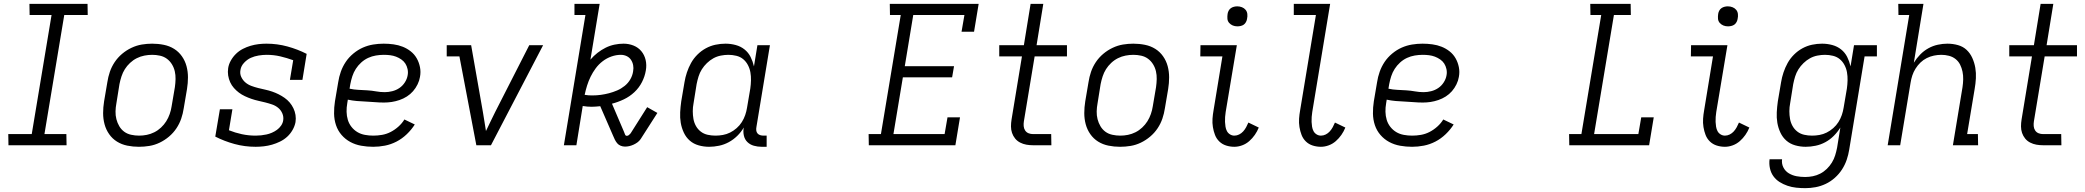

<svg xmlns="http://www.w3.org/2000/svg" viewBox="-20 -755 10840 998"><path d="M24 0 23 -58H145L248 -677H134L133 -735H435L436 -677H314L211 -58H325L326 0Z M702 8Q671 8 641.5 2Q612 -4 588 -19Q564 -34 547.5 -57.5Q531 -81 523.5 -109Q516 -137 516 -167Q516 -197 521 -228L538 -328Q542 -355 551 -381.5Q560 -408 576 -432Q592 -456 614.5 -475Q637 -494 663.5 -506.5Q690 -519 717 -523.5Q744 -528 771 -528Q802 -528 831.5 -522Q861 -516 885 -501Q909 -486 925.5 -462.5Q942 -439 949.5 -411Q957 -383 957 -353Q957 -323 952 -292L935 -192Q931 -165 922 -138.5Q913 -112 897 -88Q881 -64 858.5 -45Q836 -26 810 -13.5Q784 -1 756.5 3.5Q729 8 702 8ZM703 -50Q723 -50 743 -54Q763 -58 782 -67.5Q801 -77 817 -92Q833 -107 844 -124.5Q855 -142 862 -162Q869 -182 872 -202L889 -302Q892 -323 892.5 -344Q893 -365 888.5 -384.5Q884 -404 873.5 -421Q863 -438 847.5 -449.5Q832 -461 812 -465.5Q792 -470 771 -470Q751 -470 730.5 -466Q710 -462 691 -452.5Q672 -443 656 -428Q640 -413 629 -395.5Q618 -378 611.5 -358Q605 -338 601 -318L585 -218Q581 -197 580.5 -176Q580 -155 585 -135.5Q590 -116 600 -99Q610 -82 625.5 -70.5Q641 -59 661.5 -54.5Q682 -50 703 -50Z M1309 8Q1252 8 1199 -6.5Q1146 -21 1099 -45L1123 -187H1188L1170 -78Q1202 -65 1237 -57.5Q1272 -50 1309 -50Q1323 -50 1337 -51.5Q1351 -53 1365 -56Q1379 -59 1393 -65Q1407 -71 1419.5 -80Q1432 -89 1441 -102Q1450 -115 1452 -129Q1455 -148 1447.5 -165.5Q1440 -183 1426 -194.5Q1412 -206 1394.5 -212Q1377 -218 1359 -222.5Q1341 -227 1323 -231Q1305 -235 1287.5 -241Q1270 -247 1253 -255Q1236 -263 1222 -273.5Q1208 -284 1196 -297.5Q1184 -311 1176.5 -327.5Q1169 -344 1166 -362.5Q1163 -381 1166 -401Q1169 -421 1180 -440.5Q1191 -460 1207 -475.5Q1223 -491 1242.5 -501Q1262 -511 1282.5 -517Q1303 -523 1323.5 -525.5Q1344 -528 1365 -528Q1421 -528 1474 -513.5Q1527 -499 1574 -475L1552 -340H1487L1504 -442Q1471 -454 1437 -462Q1403 -470 1366 -470Q1346 -470 1324.5 -466.5Q1303 -463 1284 -454.5Q1265 -446 1249 -429Q1233 -412 1230 -392Q1226 -372 1234 -355Q1242 -338 1255.5 -326.5Q1269 -315 1286.5 -308.5Q1304 -302 1322 -297.5Q1340 -293 1358.5 -289Q1377 -285 1394.5 -279Q1412 -273 1428 -265Q1444 -257 1459 -246.5Q1474 -236 1485.5 -222.5Q1497 -209 1505 -192.5Q1513 -176 1516 -157.5Q1519 -139 1516 -120Q1512 -99 1500.5 -79Q1489 -59 1472.5 -44Q1456 -29 1435.5 -19Q1415 -9 1394 -3Q1373 3 1351.5 5.5Q1330 8 1309 8Z M1920 8Q1888 8 1857.5 2.5Q1827 -3 1801 -17Q1775 -31 1755.5 -53.5Q1736 -76 1726.5 -104.5Q1717 -133 1716.5 -164.5Q1716 -196 1721 -228L1738 -328Q1742 -355 1751.5 -382Q1761 -409 1777 -433Q1793 -457 1816.5 -476.5Q1840 -496 1866 -507.5Q1892 -519 1919.5 -523.5Q1947 -528 1974 -528Q2000 -528 2025.5 -524.5Q2051 -521 2073.5 -512Q2096 -503 2115 -488Q2134 -473 2146 -452Q2158 -431 2163 -406Q2168 -381 2163 -355Q2160 -336 2150.5 -316.5Q2141 -297 2127 -281Q2113 -265 2095 -253.5Q2077 -242 2056.5 -235Q2036 -228 2016 -225Q1996 -222 1976 -222Q1952 -222 1929 -224Q1906 -226 1882 -227Q1858 -228 1834.5 -230Q1811 -232 1788 -237L1785 -218Q1781 -196 1781.5 -174Q1782 -152 1788 -132Q1794 -112 1807 -95.5Q1820 -79 1837.5 -68.5Q1855 -58 1876.5 -54Q1898 -50 1920 -50Q1943 -50 1966 -54Q1989 -58 2010.5 -69Q2032 -80 2051 -97Q2070 -114 2082 -134L2136 -108Q2119 -81 2094.5 -57.5Q2070 -34 2041 -19Q2012 -4 1981 2Q1950 8 1920 8ZM1980 -276Q1999 -276 2019 -281Q2039 -286 2056 -297.5Q2073 -309 2084.5 -327Q2096 -345 2099 -364Q2102 -380 2098.5 -396Q2095 -412 2087 -424.5Q2079 -437 2066 -446Q2053 -455 2038.5 -460.5Q2024 -466 2008 -468Q1992 -470 1975 -470Q1955 -470 1934 -466.5Q1913 -463 1893.5 -454Q1874 -445 1857.5 -430Q1841 -415 1829.5 -397Q1818 -379 1811.5 -359Q1805 -339 1801 -318L1797 -294Q1820 -289 1843 -288Q1866 -287 1889.5 -285.5Q1913 -284 1935 -280Q1957 -276 1980 -276Z M2456 0 2368 -462H2302V-520H2429L2490 -173Q2494 -149 2498 -124Q2502 -99 2506 -74Q2518 -99 2530 -124Q2542 -149 2554 -173L2731 -520H2803L2532 0Z M3229 7Q3217 7 3206 2.5Q3195 -2 3188 -10.5Q3181 -19 3176 -29Q3171 -39 3167 -49L3100 -203Q3089 -202 3078 -201Q3067 -200 3056 -200Q3044 -200 3032.5 -201Q3021 -202 3009 -204L2976 0H2911L3023 -677H2966V-735H3097L3049 -445Q3066 -465 3086 -480.5Q3106 -496 3128 -507Q3150 -518 3174 -523Q3198 -528 3221 -528Q3249 -528 3273.5 -518Q3298 -508 3314 -488.5Q3330 -469 3336 -443Q3342 -417 3337 -389Q3332 -358 3317 -328.5Q3302 -299 3277.5 -276Q3253 -253 3222.5 -238.5Q3192 -224 3161 -216L3223 -71Q3226 -65 3228.5 -57Q3231 -49 3238 -49Q3244 -49 3249 -53Q3254 -57 3258 -62L3344 -198L3397 -168L3310 -32Q3303 -22 3293.5 -15Q3284 -8 3273 -3Q3262 2 3251 4.5Q3240 7 3229 7ZM3060 -259Q3082 -259 3103.5 -262Q3125 -265 3146 -270.5Q3167 -276 3188 -285Q3209 -294 3227 -308.5Q3245 -323 3256.5 -343Q3268 -363 3271 -385Q3274 -401 3271 -416.5Q3268 -432 3259.5 -444.5Q3251 -457 3237 -463.5Q3223 -470 3207 -470Q3183 -470 3158.5 -461.5Q3134 -453 3113 -437Q3092 -421 3076.5 -400Q3061 -379 3050 -356.5Q3039 -334 3031.5 -310Q3024 -286 3019 -262Q3030 -260 3040 -259.5Q3050 -259 3060 -259Z M3666 8Q3638 8 3611.5 0.5Q3585 -7 3565.5 -24Q3546 -41 3534.5 -65.5Q3523 -90 3518.5 -116.5Q3514 -143 3515.5 -171.5Q3517 -200 3521 -228L3538 -328Q3542 -353 3550.5 -378.5Q3559 -404 3572 -427.5Q3585 -451 3605 -471Q3625 -491 3649 -504Q3673 -517 3699 -522.5Q3725 -528 3751 -528Q3778 -528 3804 -521Q3830 -514 3850 -498Q3870 -482 3881.5 -459Q3893 -436 3899 -410L3917 -520H3982L3912 -96Q3910 -86 3911 -77Q3912 -68 3917.5 -61.5Q3923 -55 3931.5 -52.5Q3940 -50 3949 -50H3965V8H3939Q3918 8 3898.5 2.5Q3879 -3 3865 -16.5Q3851 -30 3846.5 -50.5Q3842 -71 3846 -92Q3832 -68 3812 -48.5Q3792 -29 3768 -16Q3744 -3 3717.5 2.5Q3691 8 3666 8ZM3699 -50Q3718 -50 3737.5 -53.5Q3757 -57 3775 -66Q3793 -75 3809 -89Q3825 -103 3836 -120.5Q3847 -138 3853.5 -157Q3860 -176 3863 -195L3880 -295Q3883 -316 3883.5 -337.5Q3884 -359 3880.5 -379Q3877 -399 3867.5 -417Q3858 -435 3843 -447.5Q3828 -460 3807.5 -465Q3787 -470 3766 -470Q3747 -470 3726.5 -466Q3706 -462 3688 -452Q3670 -442 3654.5 -427Q3639 -412 3628 -394.5Q3617 -377 3611 -357.5Q3605 -338 3601 -318L3585 -218Q3581 -198 3581 -177Q3581 -156 3584.5 -136.5Q3588 -117 3597.5 -100Q3607 -83 3622.5 -71Q3638 -59 3658 -54.5Q3678 -50 3699 -50Z M4496 0 4495 -58H4559L4662 -677H4606L4605 -735H5067L5043 -590H4978L4993 -677H4727L4683 -411H4939L4929 -353H4673L4624 -58H4890L4905 -145H4970L4946 0Z M5350 0Q5332 0 5315 -3Q5298 -6 5282.5 -14Q5267 -22 5256.5 -35Q5246 -48 5240.5 -64Q5235 -80 5235 -98Q5235 -116 5238 -134L5292 -462H5174V-520H5302L5337 -735H5403L5368 -520H5526V-462H5358L5302 -124Q5300 -112 5301 -99.5Q5302 -87 5308.5 -77Q5315 -67 5326 -62.5Q5337 -58 5350 -58H5444L5445 0Z M5802 8Q5771 8 5741.5 2Q5712 -4 5688 -19Q5664 -34 5647.5 -57.5Q5631 -81 5623.5 -109Q5616 -137 5616 -167Q5616 -197 5621 -228L5638 -328Q5642 -355 5651 -381.5Q5660 -408 5676 -432Q5692 -456 5714.5 -475Q5737 -494 5763.5 -506.5Q5790 -519 5817 -523.5Q5844 -528 5871 -528Q5902 -528 5931.5 -522Q5961 -516 5985 -501Q6009 -486 6025.5 -462.5Q6042 -439 6049.5 -411Q6057 -383 6057 -353Q6057 -323 6052 -292L6035 -192Q6031 -165 6022 -138.5Q6013 -112 5997 -88Q5981 -64 5958.5 -45Q5936 -26 5910 -13.5Q5884 -1 5856.5 3.5Q5829 8 5802 8ZM5803 -50Q5823 -50 5843 -54Q5863 -58 5882 -67.5Q5901 -77 5917 -92Q5933 -107 5944 -124.5Q5955 -142 5962 -162Q5969 -182 5972 -202L5989 -302Q5992 -323 5992.5 -344Q5993 -365 5988.5 -384.5Q5984 -404 5973.5 -421Q5963 -438 5947.5 -449.5Q5932 -461 5912 -465.5Q5892 -470 5871 -470Q5851 -470 5830.5 -466Q5810 -462 5791 -452.5Q5772 -443 5756 -428Q5740 -413 5729 -395.5Q5718 -378 5711.5 -358Q5705 -338 5701 -318L5685 -218Q5681 -197 5680.5 -176Q5680 -155 5685 -135.5Q5690 -116 5700 -99Q5710 -82 5725.5 -70.5Q5741 -59 5761.5 -54.5Q5782 -50 5803 -50Z M6396 8Q6374 8 6353.5 1.5Q6333 -5 6318 -19.5Q6303 -34 6295.5 -53.5Q6288 -73 6284.5 -94.5Q6281 -116 6282.5 -138Q6284 -160 6288 -182L6334 -462H6219L6220 -520H6409L6351 -173Q6349 -160 6348 -147Q6347 -134 6347.5 -121.5Q6348 -109 6350 -96.5Q6352 -84 6357.5 -73.5Q6363 -63 6373.5 -56.5Q6384 -50 6396 -50Q6409 -50 6421 -56Q6433 -62 6442 -72Q6451 -82 6457.5 -94Q6464 -106 6469 -118L6523 -92Q6515 -72 6502.5 -54Q6490 -36 6473.5 -21.5Q6457 -7 6436.5 0.5Q6416 8 6396 8ZM6412 -618Q6399 -618 6388 -622.5Q6377 -627 6369 -636Q6361 -645 6360 -657.5Q6359 -670 6361 -683Q6362 -691 6366.5 -699.5Q6371 -708 6378.5 -713Q6386 -718 6394.5 -720Q6403 -722 6411 -722Q6424 -722 6435.5 -717.5Q6447 -713 6454.5 -704Q6462 -695 6463.5 -682.5Q6465 -670 6462 -657Q6461 -649 6456.5 -640.5Q6452 -632 6445 -627Q6438 -622 6429 -620Q6420 -618 6412 -618Z M6846 8Q6824 8 6803.5 1.5Q6783 -5 6768 -19.5Q6753 -34 6745.5 -53.5Q6738 -73 6734.5 -94.5Q6731 -116 6732.5 -138Q6734 -160 6738 -182L6820 -677H6705V-735H6894L6801 -173Q6799 -160 6798 -147Q6797 -134 6797.5 -121.5Q6798 -109 6800 -96.5Q6802 -84 6807.5 -73.5Q6813 -63 6823.5 -56.5Q6834 -50 6846 -50Q6859 -50 6871 -56Q6883 -62 6892 -72Q6901 -82 6907.5 -94Q6914 -106 6919 -118L6973 -92Q6965 -72 6952.5 -54Q6940 -36 6923.5 -21.5Q6907 -7 6886.5 0.5Q6866 8 6846 8Z M7320 8Q7288 8 7257.5 2.5Q7227 -3 7201 -17Q7175 -31 7155.5 -53.5Q7136 -76 7126.5 -104.5Q7117 -133 7116.5 -164.5Q7116 -196 7121 -228L7138 -328Q7142 -355 7151.5 -382Q7161 -409 7177 -433Q7193 -457 7216.5 -476.5Q7240 -496 7266 -507.5Q7292 -519 7319.5 -523.5Q7347 -528 7374 -528Q7400 -528 7425.5 -524.5Q7451 -521 7473.5 -512Q7496 -503 7515 -488Q7534 -473 7546 -452Q7558 -431 7563 -406Q7568 -381 7563 -355Q7560 -336 7550.5 -316.5Q7541 -297 7527 -281Q7513 -265 7495 -253.5Q7477 -242 7456.5 -235Q7436 -228 7416 -225Q7396 -222 7376 -222Q7352 -222 7329 -224Q7306 -226 7282 -227Q7258 -228 7234.5 -230Q7211 -232 7188 -237L7185 -218Q7181 -196 7181.5 -174Q7182 -152 7188 -132Q7194 -112 7207 -95.5Q7220 -79 7237.5 -68.5Q7255 -58 7276.5 -54Q7298 -50 7320 -50Q7343 -50 7366 -54Q7389 -58 7410.5 -69Q7432 -80 7451 -97Q7470 -114 7482 -134L7536 -108Q7519 -81 7494.5 -57.5Q7470 -34 7441 -19Q7412 -4 7381 2Q7350 8 7320 8ZM7380 -276Q7399 -276 7419 -281Q7439 -286 7456 -297.5Q7473 -309 7484.5 -327Q7496 -345 7499 -364Q7502 -380 7498.5 -396Q7495 -412 7487 -424.5Q7479 -437 7466 -446Q7453 -455 7438.5 -460.5Q7424 -466 7408 -468Q7392 -470 7375 -470Q7355 -470 7334 -466.5Q7313 -463 7293.5 -454Q7274 -445 7257.5 -430Q7241 -415 7229.5 -397Q7218 -379 7211.5 -359Q7205 -339 7201 -318L7197 -294Q7220 -289 7243 -288Q7266 -287 7289.5 -285.5Q7313 -284 7335 -280Q7357 -276 7380 -276Z M8137 0 8136 -58H8200L8303 -677H8247L8246 -735H8456L8457 -677H8369L8266 -58H8496L8511 -145H8576L8552 0Z M8946 8Q8924 8 8903.5 1.5Q8883 -5 8868 -19.5Q8853 -34 8845.5 -53.5Q8838 -73 8834.5 -94.5Q8831 -116 8832.5 -138Q8834 -160 8838 -182L8884 -462H8769L8770 -520H8959L8901 -173Q8899 -160 8898 -147Q8897 -134 8897.5 -121.5Q8898 -109 8900 -96.5Q8902 -84 8907.5 -73.5Q8913 -63 8923.5 -56.5Q8934 -50 8946 -50Q8959 -50 8971 -56Q8983 -62 8992 -72Q9001 -82 9007.5 -94Q9014 -106 9019 -118L9073 -92Q9065 -72 9052.5 -54Q9040 -36 9023.5 -21.5Q9007 -7 8986.5 0.5Q8966 8 8946 8ZM8962 -618Q8949 -618 8938 -622.5Q8927 -627 8919 -636Q8911 -645 8910 -657.5Q8909 -670 8911 -683Q8912 -691 8916.5 -699.5Q8921 -708 8928.5 -713Q8936 -718 8944.5 -720Q8953 -722 8961 -722Q8974 -722 8985.5 -717.5Q8997 -713 9004.5 -704Q9012 -695 9013.5 -682.5Q9015 -670 9012 -657Q9011 -649 9006.5 -640.5Q9002 -632 8995 -627Q8988 -622 8979 -620Q8970 -618 8962 -618Z M9364 223Q9340 223 9316.5 220.5Q9293 218 9271 210.5Q9249 203 9230 191Q9211 179 9198 161Q9185 143 9180 120Q9175 97 9178 73H9243Q9240 96 9250 115.5Q9260 135 9278.5 146Q9297 157 9318.5 161Q9340 165 9363 165Q9383 165 9403 161Q9423 157 9441.5 147.5Q9460 138 9475.5 123Q9491 108 9502 90Q9513 72 9519 52.5Q9525 33 9529 13L9546 -92Q9531 -68 9511.5 -48.5Q9492 -29 9468 -16Q9444 -3 9417.5 2.5Q9391 8 9366 8Q9338 8 9311.5 0.5Q9285 -7 9265.5 -24Q9246 -41 9234.5 -65.5Q9223 -90 9218.5 -116.5Q9214 -143 9215.5 -171.5Q9217 -200 9221 -228L9238 -328Q9242 -353 9250.5 -378.5Q9259 -404 9272 -427.5Q9285 -451 9305 -471Q9325 -491 9349 -504Q9373 -517 9399 -522.5Q9425 -528 9451 -528Q9478 -528 9504 -521Q9530 -514 9550 -498Q9570 -482 9581.5 -459Q9593 -436 9599 -410L9617 -520H9736V-462H9672L9592 23Q9588 49 9579 75.5Q9570 102 9554.5 126Q9539 150 9517 169.5Q9495 189 9469.5 201Q9444 213 9417 218Q9390 223 9364 223ZM9399 -50Q9418 -50 9437.5 -53.5Q9457 -57 9475 -66Q9493 -75 9509 -89Q9525 -103 9536 -120.5Q9547 -138 9553.5 -157Q9560 -176 9563 -195L9580 -295Q9583 -316 9583.5 -337.5Q9584 -359 9580.5 -379Q9577 -399 9567.5 -417Q9558 -435 9543 -447.5Q9528 -460 9507.5 -465Q9487 -470 9466 -470Q9447 -470 9426.5 -466Q9406 -462 9388 -452Q9370 -442 9354.5 -427Q9339 -412 9328 -394.5Q9317 -377 9311 -357.5Q9305 -338 9301 -318L9285 -218Q9281 -198 9281 -177Q9281 -156 9284.5 -136.5Q9288 -117 9297.5 -100Q9307 -83 9322.5 -71Q9338 -59 9358 -54.5Q9378 -50 9399 -50Z M9792 0 9904 -677H9848L9847 -735H9978L9928 -429Q9942 -452 9961 -471.5Q9980 -491 10003.5 -504Q10027 -517 10052.5 -522.5Q10078 -528 10102 -528Q10131 -528 10157.5 -520.5Q10184 -513 10202.5 -495.5Q10221 -478 10232 -453.5Q10243 -429 10247.5 -402.5Q10252 -376 10250.5 -348Q10249 -320 10244 -292L10205 -58H10261L10262 0H10131L10181 -302Q10184 -322 10184.5 -342.5Q10185 -363 10181 -382.5Q10177 -402 10168.5 -419Q10160 -436 10145 -448Q10130 -460 10110.5 -465Q10091 -470 10071 -470Q10052 -470 10032.5 -466Q10013 -462 9995 -453Q9977 -444 9962.5 -430Q9948 -416 9937 -398.5Q9926 -381 9920 -362.5Q9914 -344 9911 -325L9857 0Z M10600 0Q10582 0 10565 -3Q10548 -6 10532.5 -14Q10517 -22 10506.5 -35Q10496 -48 10490.5 -64Q10485 -80 10485 -98Q10485 -116 10488 -134L10542 -462H10424V-520H10552L10587 -735H10653L10618 -520H10776V-462H10608L10552 -124Q10550 -112 10551 -99.5Q10552 -87 10558.5 -77Q10565 -67 10576 -62.5Q10587 -58 10600 -58H10694L10695 0Z"/></svg>

Font: Iosevka Etoile Light
Style: Italic
Weight: 300
Italic angle: -9°
Designer: Belleve Invis
Foundry: Belleve Invis
Version: Version 22.1.2; ttfautohint (v1.8.4)